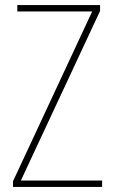

<svg xmlns="http://www.w3.org/2000/svg" viewBox="-20 -734 448 754"><path d="M381 0H31V-22L342 -689H48V-714H373V-691L62 -25H381Z"/></svg>

Font: Noto Sans Bengali Condensed Thin
Style: Regular
Weight: 100
Width: 3
Designer: Joana Ranito - Universal Thirst; Jelle Bosma - Monotype Design Team
Foundry: Universal Thirst ehf.
Version: Version 3.000; ttfautohint (v1.8.4.7-5d5b)